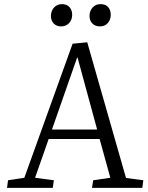

<svg xmlns="http://www.w3.org/2000/svg" viewBox="-20 -911 718 931"><path d="M403 -706 591 -48 675 -37 670 0H426L432 -37L515 -49L463 -237H216L150 -49L241 -37L236 0H14L19 -37L98 -49L332 -699ZM232 -283H451L356 -632H354ZM227 -834Q227 -858 242 -874.5Q257 -891 280 -891Q304 -891 317 -876.5Q330 -862 330 -839Q330 -816 315.5 -799.5Q301 -783 276 -783Q254 -783 240.5 -797Q227 -811 227 -834ZM414 -834Q414 -858 429 -874.5Q444 -891 467 -891Q492 -891 504.5 -876.5Q517 -862 517 -839Q517 -816 503 -799.5Q489 -783 464 -783Q442 -783 428 -797Q414 -811 414 -834Z"/></svg>

Font: Literata 18pt Light
Style: Italic
Weight: 300
Italic angle: -2°
Designer: Latin by Veronika Burian and Jose Scaglione. Greek by Irene Vlachou. Cyrillic by Vera Evstafieva
Foundry: TypeTogether
Version: Version 3.103;gftools[0.9.29]